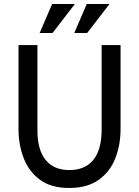

<svg xmlns="http://www.w3.org/2000/svg" viewBox="-20 -924 691 954"><path d="M239 -904H352L241 -760H177ZM411 -904H524L413 -760H349ZM72 -283V-700H166V-275Q166 -180 206.5 -129.5Q247 -79 325 -79Q403 -79 444 -130Q485 -181 485 -279V-700H579V-283Q579 -204 553 -137.5Q527 -71 470.5 -30.5Q414 10 323 10Q234 10 179 -30.5Q124 -71 98 -137.5Q72 -204 72 -283Z"/></svg>

Font: Haskoy Medium
Style: Regular
Weight: 500
Designer: Ertekin Erdin
Foundry: Ertekin Erdin
Version: Version 1.500; ttfautohint (v1.8.3)